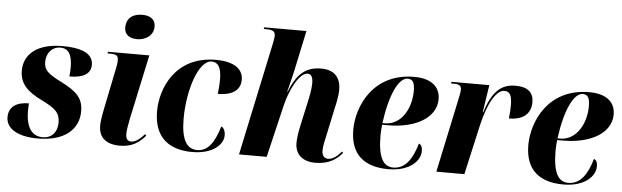

<svg xmlns="http://www.w3.org/2000/svg" viewBox="-49 -947 3673 1133"><g transform="rotate(5 1787.5 -380.5)"><path d="M201 10C367 10 443 -70 443 -172C443 -247 407 -286 312 -334C229 -375 206 -397 206 -444C206 -499 242 -536 287 -536C339 -536 358 -499 359 -426C359 -410 358 -391 356 -371C433 -371 482 -394 482 -451C482 -502 442 -546 299 -546C154 -546 73 -481 73 -381C73 -303 121 -258 206 -217C292 -175 316 -150 316 -93C316 -39 284 0 230 0C172 0 130 -40 130 -150C130 -163 131 -177 132 -192C60 -192 13 -163 13 -100C13 -31 85 10 201 10Z M734 -625C783 -625 831 -653 831 -708C831 -755 794 -771 753 -771C705 -771 659 -750 659 -687C659 -644 692 -625 734 -625ZM688 10C764 10 805 -24 838 -62L831 -71C810 -47 780 -20 753 -20C729 -20 721 -35 720 -61C720 -83 725 -115 733 -153L815 -536H570L568 -526H584C622 -526 632 -517 632 -492C632 -474 629 -454 624 -434L579 -213C567 -154 562 -122 562 -98C562 -26 608 10 688 10Z M1116 10C1237 10 1299 -49 1299 -104C1299 -134 1287 -149 1275 -156C1244 -53 1205 -4 1145 -4C1084 -4 1049 -55 1049 -182C1049 -347 1106 -532 1185 -532C1219 -532 1243 -507 1243 -431C1243 -398 1240 -371 1237 -345C1338 -345 1371 -390 1371 -440C1371 -498 1325 -544 1209 -544C971 -544 889 -350 889 -212C889 -56 980 10 1116 10Z M1846 10C1929 10 1974 -26 2004 -62L1998 -70C1974 -42 1946 -20 1919 -20C1896 -20 1882 -36 1882 -66C1882 -93 1890 -124 1898 -161L1931 -316C1939 -351 1949 -396 1949 -431C1949 -493 1920 -547 1833 -547C1736 -547 1688 -496 1646 -393H1644C1651 -417 1669 -495 1675 -520L1726 -760H1476L1474 -750H1493C1534 -750 1542 -736 1542 -715C1542 -704 1539 -690 1536 -673L1393 0H1557L1631 -312C1654 -407 1707 -510 1755 -510C1780 -510 1787 -487 1787 -454C1787 -420 1776 -368 1770 -342L1740 -205C1730 -159 1725 -126 1725 -97C1725 -31 1768 10 1846 10Z M2278 10C2406 10 2466 -57 2466 -112C2466 -141 2457 -152 2445 -156C2419 -65 2378 -2 2306 -2C2249 -2 2215 -50 2215 -186C2215 -197 2217 -235 2219 -248H2255C2419 -248 2538 -318 2538 -427C2538 -503 2482 -546 2384 -546C2139 -546 2052 -342 2052 -204C2052 -56 2137 10 2278 10ZM2235 -258H2220C2243 -429 2293 -532 2346 -532C2375 -532 2388 -514 2388 -463C2388 -358 2331 -258 2235 -258Z M2656 -443 2562 0H2728L2794 -293C2826 -434 2876 -510 2920 -510C2948 -510 2966 -496 2966 -428C2966 -408 2965 -382 2961 -350C3038 -350 3091 -383 3091 -458C3091 -515 3056 -546 2985 -546C2901 -546 2848 -503 2807 -373H2804L2829 -536H2605L2603 -526H2624C2653 -526 2664 -515 2664 -497C2664 -479 2660 -463 2656 -443Z M3315 10C3443 10 3503 -57 3503 -112C3503 -141 3494 -152 3482 -156C3456 -65 3415 -2 3343 -2C3286 -2 3252 -50 3252 -186C3252 -197 3254 -235 3256 -248H3292C3456 -248 3575 -318 3575 -427C3575 -503 3519 -546 3421 -546C3176 -546 3089 -342 3089 -204C3089 -56 3174 10 3315 10ZM3272 -258H3257C3280 -429 3330 -532 3383 -532C3412 -532 3425 -514 3425 -463C3425 -358 3368 -258 3272 -258Z"/></g></svg>

Font: Noto Serif Display SemiCondensed ExtraBold
Style: Italic
Weight: 800
Width: 4
Italic angle: -12°
Designer: Monotype Design Team
Foundry: Monotype Imaging Inc.
Version: Version 2.009